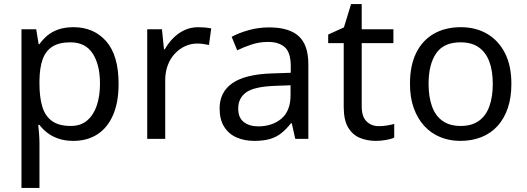

<svg xmlns="http://www.w3.org/2000/svg" viewBox="-20 -679 2575 939"><path d="M340 -546Q439 -546 499.5 -477Q560 -408 560 -269Q560 -178 532.5 -115.5Q505 -53 455.5 -21.5Q406 10 339 10Q298 10 266 -1Q234 -12 211.5 -29.5Q189 -47 173 -68H167Q169 -51 171 -25Q173 1 173 20V240H85V-536H157L169 -463H173Q189 -486 211.5 -505Q234 -524 265.5 -535Q297 -546 340 -546ZM324 -472Q270 -472 237 -451.5Q204 -431 189 -390Q174 -349 173 -286V-269Q173 -203 187 -157Q201 -111 234.5 -87Q268 -63 326 -63Q375 -63 406.5 -90Q438 -117 453.5 -163.5Q469 -210 469 -270Q469 -362 433.5 -417Q398 -472 324 -472Z M950 -546Q965 -546 982.5 -544.5Q1000 -543 1013 -540L1002 -459Q989 -462 973.5 -464Q958 -466 944 -466Q913 -466 885 -453Q857 -440 835 -416.5Q813 -393 800.5 -360Q788 -327 788 -286V0H700V-536H772L782 -438H786Q803 -468 827 -492.5Q851 -517 882 -531.5Q913 -546 950 -546Z M1296 -545Q1394 -545 1441 -502Q1488 -459 1488 -365V0H1424L1407 -76H1403Q1380 -47 1355.5 -27.5Q1331 -8 1299.5 1Q1268 10 1223 10Q1175 10 1136.5 -7Q1098 -24 1076 -59.5Q1054 -95 1054 -149Q1054 -229 1117 -272.5Q1180 -316 1311 -320L1402 -323V-355Q1402 -422 1373 -448Q1344 -474 1291 -474Q1249 -474 1211 -461.5Q1173 -449 1140 -433L1113 -499Q1148 -518 1196 -531.5Q1244 -545 1296 -545ZM1322 -259Q1222 -255 1183.5 -227Q1145 -199 1145 -148Q1145 -103 1172.5 -82Q1200 -61 1243 -61Q1311 -61 1356 -98.5Q1401 -136 1401 -214V-262Z M1833 -62Q1853 -62 1874 -65.5Q1895 -69 1908 -73V-6Q1894 1 1868 5.5Q1842 10 1818 10Q1776 10 1740.5 -4.5Q1705 -19 1683 -55Q1661 -91 1661 -156V-468H1585V-510L1662 -545L1697 -659H1749V-536H1904V-468H1749V-158Q1749 -109 1772.5 -85.5Q1796 -62 1833 -62Z M2481 -269Q2481 -202 2463.5 -150.5Q2446 -99 2413.5 -63Q2381 -27 2334.5 -8.5Q2288 10 2231 10Q2178 10 2133 -8.5Q2088 -27 2055 -63Q2022 -99 2003.5 -150.5Q1985 -202 1985 -269Q1985 -358 2015 -419.5Q2045 -481 2101 -513.5Q2157 -546 2234 -546Q2307 -546 2362.5 -513.5Q2418 -481 2449.5 -419.5Q2481 -358 2481 -269ZM2076 -269Q2076 -206 2092.5 -159.5Q2109 -113 2144 -88Q2179 -63 2233 -63Q2287 -63 2322 -88Q2357 -113 2373.5 -159.5Q2390 -206 2390 -269Q2390 -333 2373 -378Q2356 -423 2321.5 -447.5Q2287 -472 2232 -472Q2150 -472 2113 -418Q2076 -364 2076 -269Z"/></svg>

Font: Noto Sans Kannada
Style: Regular
Weight: 400
Designer: Jelle Bosma - Monotype Design Team
Foundry: Monotype Imaging Inc.
Version: Version 2.003